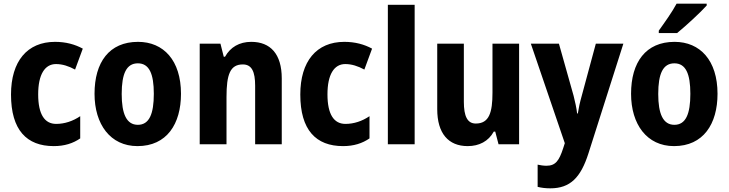

<svg xmlns="http://www.w3.org/2000/svg" viewBox="-20 -786 3969 1046"><path d="M273 10C331 10 378 -5 417 -32V-153C377 -126 332 -111 286 -111C223 -111 188 -163 188 -272C188 -380 224 -437 285 -437C320 -437 354 -426 389 -407L431 -521C389 -544 339 -558 280 -558C128 -558 40 -452 40 -271C40 -78 125 10 273 10Z M966 -275C966 -457 871 -558 732 -558C575 -558 495 -447 495 -275C495 -109 581 10 729 10C889 10 966 -111 966 -275ZM643 -274C643 -385 669 -441 731 -441C793 -441 818 -384 818 -275C818 -165 793 -106 731 -106C669 -106 643 -166 643 -274Z M1349 -558C1284 -558 1235 -529 1206 -477H1199L1181 -548H1068V0H1214V-258C1214 -381 1234 -435 1303 -435C1352 -435 1370 -395 1370 -319V0H1515V-359C1515 -492 1453 -558 1349 -558Z M1849 10C1907 10 1954 -5 1993 -32V-153C1953 -126 1908 -111 1862 -111C1799 -111 1764 -163 1764 -272C1764 -380 1800 -437 1861 -437C1896 -437 1930 -426 1965 -407L2007 -521C1965 -544 1915 -558 1856 -558C1704 -558 1616 -452 1616 -271C1616 -78 1701 10 1849 10Z M2239 0V-760H2093V0Z M2808 -548H2663V-281C2663 -173 2645 -113 2572 -113C2526 -113 2507 -153 2507 -232V-548H2362V-191C2362 -59 2423 10 2528 10C2590 10 2641 -16 2670 -69H2678L2696 0H2808Z M2872 -548 3057 -6 3048 22C3026 89 3007 117 2957 117C2940 117 2923 114 2909 111V232C2929 237 2951 240 2978 240C3087 240 3144 181 3186 49L3376 -548H3226L3149 -263C3139 -228 3132 -195 3128 -168H3124C3121 -197 3113 -232 3105 -264L3025 -548Z M3830 -756V-766H3666C3642 -721 3602 -665 3569 -619V-606H3669C3718 -646 3797 -719 3830 -756ZM3889 -275C3889 -457 3794 -558 3655 -558C3498 -558 3418 -447 3418 -275C3418 -109 3504 10 3652 10C3812 10 3889 -111 3889 -275ZM3566 -274C3566 -385 3592 -441 3654 -441C3716 -441 3741 -384 3741 -275C3741 -165 3716 -106 3654 -106C3592 -106 3566 -166 3566 -274Z"/></svg>

Font: Noto Sans Oriya Cond Bold
Style: Bold
Weight: 700
Width: 3
Designer: Amélie Bonet and Sol Matas
Foundry: Google LLC
Version: Version 2.006